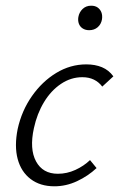

<svg xmlns="http://www.w3.org/2000/svg" viewBox="-20 -646 418 674"><path d="M171 8Q121 8 87.5 -17.5Q54 -43 42 -88Q30 -133 42 -193Q56 -257 92 -308.5Q128 -360 177.5 -390Q227 -420 283 -420Q314 -420 338 -410Q362 -400 378 -378L339 -342Q327 -358 309.5 -366.5Q292 -375 269 -375Q229 -375 194 -351.5Q159 -328 134.5 -287.5Q110 -247 99 -196Q83 -123 106.5 -79.5Q130 -36 183 -36Q215 -36 244.5 -49.5Q274 -63 296 -84L319 -56Q289 -28 250.5 -10Q212 8 171 8ZM293 -540Q280 -540 270.5 -546Q261 -552 257 -562.5Q253 -573 255 -586Q258 -603 270 -614.5Q282 -626 300 -626Q314 -626 323 -619.5Q332 -613 336 -602.5Q340 -592 338 -578Q335 -561 323 -550.5Q311 -540 293 -540Z"/></svg>

Font: Ysabeau Infant Light
Style: Italic
Weight: 300
Italic angle: -12°
Designer: Christian Thalmann (Catharsis Fonts)
Version: Version 2.001;gftools[0.9.30]; featfreeze: ss01,ss02,lnum